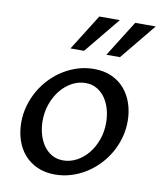

<svg xmlns="http://www.w3.org/2000/svg" viewBox="-87 -852 779 931"><g transform="rotate(10 302.0 -386.0)"><path d="M246.6 9.8Q196.8 9.8 158.7 -7.6Q120.6 -24.9 94.7 -54.9Q68.8 -85 55.7 -125.2Q42.5 -165.5 42.5 -210.9Q42.5 -253.9 54 -293.9Q65.4 -334 85.7 -369.1Q106 -404.3 134.3 -433.6Q162.6 -462.9 196.3 -483.6Q230 -504.4 267.8 -515.9Q305.7 -527.3 345.7 -527.3Q396 -527.3 434.1 -509.8Q472.2 -492.2 497.8 -461.9Q523.4 -431.6 536.6 -391.4Q549.8 -351.1 549.8 -305.7Q549.8 -262.2 538.3 -222.2Q526.9 -182.1 506.3 -147Q485.8 -111.8 457.5 -83Q429.2 -54.2 395.5 -33.4Q361.8 -12.7 324 -1.5Q286.1 9.8 246.6 9.8ZM273.9 -64.5Q308.1 -64.5 339.6 -81.1Q371.1 -97.7 395.3 -126.7Q419.4 -155.8 433.8 -195.1Q448.2 -234.4 448.2 -279.8Q448.2 -313 439.9 -344.2Q431.6 -375.5 415 -399.7Q398.4 -423.8 374 -438.5Q349.6 -453.1 317.4 -453.1Q283.2 -453.1 251.7 -436.3Q220.2 -419.4 196 -390.1Q171.9 -360.8 157.5 -321.3Q143.1 -281.7 143.1 -236.8Q143.1 -203.6 151.6 -172.4Q160.2 -141.1 176.5 -117.2Q192.9 -93.3 217.3 -78.9Q241.7 -64.5 273.9 -64.5ZM392.1 -605.5 502.9 -782.2H604L459 -605.5ZM215.3 -605.5 326.2 -782.2H427.2L282.2 -605.5Z"/></g></svg>

Font: Proza Libre
Style: Italic
Weight: 400
Designer: Jasper de Waard
Foundry: Jasper de Waard
Version: Version 1.000; ttfautohint (v1.4.1.8-43bc)